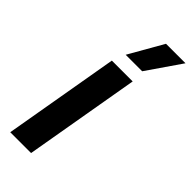

<svg xmlns="http://www.w3.org/2000/svg" viewBox="-238 -774 815 815"><g transform="rotate(45 170.0 -366.5)"><path d="M21 0H146L236 -520H111ZM234 -579 340 -733H223L135 -579Z"/></g></svg>

Font: Fixel Text 20240404 SemiBold
Style: Italic
Weight: 600
Width: 4
Italic angle: -10°
Designer: AlfaBravo + MacPaw
Foundry: Kyrylo Tkachov, Marchela Mozhyna, Serhii Makarenko, Maria Weinstein, Zakhar Kryvoshyya
Version: Version 1.211;Glyphs 3.2 (3225)